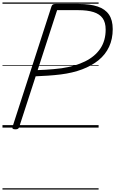

<svg xmlns="http://www.w3.org/2000/svg" viewBox="-20 -1030 930 1550"><path d="M104 14Q74 14 81 -6L396 -979Q400 -989 406.5 -993.5Q413 -998 429 -998H615Q707 -998 768 -977.5Q829 -957 859.5 -912.5Q890 -868 890 -795Q890 -715 860.5 -652Q831 -589 775.5 -544Q720 -499 643 -470Q566 -441 470 -429Q421 -423 369.5 -419.5Q318 -416 268 -414L135 -5Q132 5 125.5 9.5Q119 14 104 14ZM284 -464Q316 -465 348.5 -467Q381 -469 414 -472Q447 -475 477 -479Q587 -495 667 -534.5Q747 -574 790 -638Q833 -702 833 -791Q833 -849 808.5 -883Q784 -917 735 -932.5Q686 -948 612 -948H441ZM0 490H776V500H0ZM0 -20H776V0H0ZM0 -505H776V-500H0ZM0 -1010H776V-1000H0Z"/></svg>

Font: Playwrite NZ Guides
Style: Regular
Weight: 400
Designer: Veronika Burian, José Scaglione
Foundry: TypeTogether
Version: Version 1.003